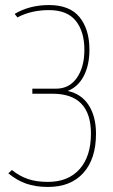

<svg xmlns="http://www.w3.org/2000/svg" viewBox="-20 -730 447 760"><path d="M13 -44 27 -57Q57 -33 90.5 -21.5Q124 -10 170 -10Q250 -10 295 -60.5Q340 -111 340 -201Q340 -359 188 -359H108V-379H202Q254 -379 284 -421.5Q314 -464 314 -533Q314 -605 280 -647.5Q246 -690 174 -690Q103 -690 49 -661L38 -675Q97 -710 174 -710Q256 -710 295 -662Q334 -614 334 -533Q334 -472 311.5 -429Q289 -386 248 -370Q303 -358 331.5 -313Q360 -268 360 -201Q360 -101 310 -45.5Q260 10 170 10Q120 10 82.5 -3.5Q45 -17 13 -44Z"/></svg>

Font: Georama SemiCondensed Thin
Style: Regular
Weight: 100
Width: 4
Designer: Jean-Baptiste Levee
Foundry: Production Type
Version: Version 1.000